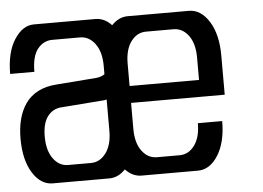

<svg xmlns="http://www.w3.org/2000/svg" viewBox="-63 -644 963 702"><g transform="rotate(-5 419.0 -292.5)"><path d="M668.9 -330.1V-412.1Q668.9 -463.9 647 -493.4Q625 -522.9 591.8 -522.9H491.2Q458 -522.9 436 -493.4Q414.1 -463.9 414.1 -412.1V-330.1ZM301.8 -285.2 154.8 -273.9Q124.5 -270 106.7 -244.9Q88.9 -219.7 88.9 -172.9Q88.9 -121.6 110.6 -91.8Q132.3 -62 165 -62H249Q281.7 -62 304 -91.8Q326.2 -121.6 326.2 -172.9V-288.1Q314.5 -285.2 301.8 -285.2ZM311 0H103Q59.1 0 29.5 -47.6Q0 -95.2 0 -172.9Q0 -211.9 8.3 -243.9Q16.6 -275.9 33.9 -301Q51.3 -326.2 80.3 -341.3Q109.4 -356.4 148.9 -358.9L293.9 -370.1Q312.5 -371.6 326.2 -380.9V-412.1Q326.2 -463.4 304 -493.2Q281.7 -522.9 249 -522.9H147Q115.2 -522.9 93.5 -496.3Q71.8 -469.7 71.8 -412.1H-17.1Q-17.1 -491.2 13.2 -538.1Q43.5 -585 85 -585H311Q343.8 -585 370.1 -557.1Q396.5 -585 429.2 -585H653.8Q697.8 -585 727.8 -537.4Q757.8 -489.7 757.8 -412.1V-268.1H414.1V-172.9Q414.1 -121.1 436 -91.6Q458 -62 491.2 -62H574.2Q607.4 -62 629.2 -91.6Q650.9 -121.1 650.9 -172.9H740.2Q740.2 -95.2 710.2 -47.6Q680.2 0 636.2 0H429.2Q396.5 0 370.1 -27.8Q343.8 0 311 0Z"/></g></svg>

Font: Favorite Color
Style: Regular
Weight: 400
Designer: Bryce Wilner
Version: Version 1.000;PS 1.0;hotconv 16.6.51;makeotf.lib2.5.65220 DE